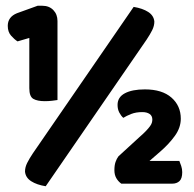

<svg xmlns="http://www.w3.org/2000/svg" viewBox="-20 -641 676 668"><path d="M180 -293Q174 -292 161.5 -290.5Q149 -289 136 -289Q110 -289 96 -297Q82 -305 82 -334V-509L41 -497Q30 -504 18.5 -517Q7 -530 7 -551Q7 -582 39 -595L111 -621H127Q151 -621 165.5 -606Q180 -591 180 -568ZM445 -617Q476 -612 495.5 -599.5Q515 -587 517 -566Q517 -551 509.5 -536Q502 -521 490 -503L139 7Q108 2 88.5 -10.5Q69 -23 67 -44Q67 -59 74.5 -74Q82 -89 94 -107ZM484 -330Q544 -330 576.5 -301.5Q609 -273 609 -228Q609 -197 588.5 -168.5Q568 -140 538 -114L500 -81H604Q607 -74 610.5 -63.5Q614 -53 614 -42Q614 -20 604.5 -11Q595 -2 579 -2H402Q391 -10 384.5 -21.5Q378 -33 378 -49Q378 -66 382 -77.5Q386 -89 392 -97L464 -163Q479 -176 488 -185.5Q497 -195 502 -202Q507 -209 508.5 -214.5Q510 -220 510 -225Q510 -238 500.5 -244.5Q491 -251 475 -251Q453 -251 436.5 -244.5Q420 -238 409 -231Q401 -238 395 -249.5Q389 -261 389 -276Q389 -303 414.5 -316.5Q440 -330 484 -330Z"/></svg>

Font: Baloo Bhaina
Style: Regular
Weight: 400
Designer: Manish Minz, Shuchita Grover and Ek Type
Foundry: Ek Type
Version: Version 1.443;PS 1.000;hotconv 16.6.51;makeotf.lib2.5.65220;